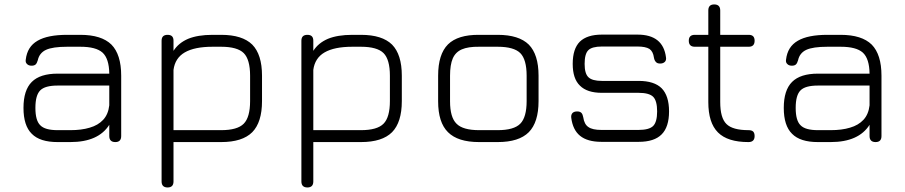

<svg xmlns="http://www.w3.org/2000/svg" viewBox="-20 -626 3988 846"><path d="M290 0C290 0 234 0 234 0C182 0 144 -12 120 -36.5C95.5 -60.5 83.5 -98.5 83.5 -150.5C83.5 -150.5 83.5 -150.5 83.5 -150.5C83.5 -202.5 95.5 -240.5 120 -265C144.5 -289.5 182.5 -301.5 234 -301.5C234 -301.5 234 -301.5 234 -301.5C234 -301.5 461.5 -301.5 461.5 -301.5C461 -345.5 451 -376.5 432 -394C412.5 -411.5 380 -420 334 -420C334 -420 334 -420 334 -420C334 -420 276 -420 276 -420C233.5 -420 202.5 -415.5 183 -406.5C163.5 -397.5 151 -382 146.5 -360.5C146.5 -360.5 146.5 -360.5 146.5 -360.5C144 -352 141 -346 137.5 -342.5C133.5 -338.5 127.5 -336.5 119 -336.5C119 -336.5 119 -336.5 119 -336.5C110.5 -336.5 103.5 -339 99 -344C94 -348.5 92 -355 93.5 -363.5C93.5 -363.5 93.5 -363.5 93.5 -363.5C98 -401.5 115 -429 145.5 -446.5C175.5 -464 219 -472.5 276 -472.5C276 -472.5 276 -472.5 276 -472.5C276 -472.5 334 -472.5 334 -472.5C396.5 -472.5 442 -458 471 -429.5C499.5 -400.5 514 -355 514 -292.5C514 -292.5 514 -292.5 514 -292.5C514 -292.5 514 -26.5 514 -26.5C514 -9 505.5 0 488 0C488 0 488 0 488 0C470.5 0 461.5 -9 461.5 -26.5C461.5 -26.5 461.5 -26.5 461.5 -26.5C461.5 -26.5 461.5 -76 461.5 -76C429.5 -25.5 372.5 0 290 0C290 0 290 0 290 0ZM234 -52.5C234 -52.5 234 -52.5 234 -52.5C234 -52.5 290 -52.5 290 -52.5C322.5 -52.5 351 -56 375.5 -63.5C400 -70.5 419.5 -82 434.5 -98C449.5 -114 458.5 -135.5 461.5 -162C461.5 -162 461.5 -162 461.5 -162C461.5 -162 461.5 -249 461.5 -249C461.5 -249 234 -249 234 -249C197 -249 171.5 -242 157.5 -228C143 -213.5 136 -188 136 -150.5C136 -150.5 136 -150.5 136 -150.5C136 -113.5 143 -88 157.5 -74C171.5 -59.5 197 -52.5 234 -52.5Z M718.5 200C718.5 200 718.5 200 718.5 200C701 200 692 191 692 173.5C692 173.5 692 173.5 692 173.5C692 173.5 692 -446.5 692 -446.5C692 -464 701 -472.5 718.5 -472.5C718.5 -472.5 718.5 -472.5 718.5 -472.5C736 -472.5 744.5 -464 744.5 -446.5C744.5 -446.5 744.5 -446.5 744.5 -446.5C744.5 -446.5 744.5 -402 744.5 -402C759.5 -425.5 781 -443 809 -455C837 -466.5 873 -472.5 916.5 -472.5C916.5 -472.5 916.5 -472.5 916.5 -472.5C916.5 -472.5 954.5 -472.5 954.5 -472.5C1017 -472.5 1062.5 -458 1091.5 -429.5C1120 -400.5 1134.5 -355 1134.5 -292.5C1134.5 -292.5 1134.5 -292.5 1134.5 -292.5C1134.5 -292.5 1134.5 -180.5 1134.5 -180.5C1134.5 -118 1120 -72.5 1091.5 -43.5C1062.5 -14.5 1017 0 954.5 0C954.5 0 954.5 0 954.5 0C954.5 0 744.5 0 744.5 0C744.5 0 744.5 173.5 744.5 173.5C744.5 191 736 200 718.5 200ZM744.5 -318C744.5 -318 744.5 -52.5 744.5 -52.5C744.5 -52.5 954.5 -52.5 954.5 -52.5C1002 -52.5 1035.5 -62 1054 -81C1072.5 -99.5 1082 -133 1082 -180.5C1082 -180.5 1082 -180.5 1082 -180.5C1082 -180.5 1082 -292.5 1082 -292.5C1082 -340 1072.5 -373.5 1054 -392C1035.5 -410.5 1002 -420 954.5 -420C954.5 -420 954.5 -420 954.5 -420C954.5 -420 916.5 -420 916.5 -420C863 -420 822.5 -411.5 794 -395C765.5 -378.5 749 -352.5 744.5 -318C744.5 -318 744.5 -318 744.5 -318Z M1334.5 200C1334.5 200 1334.5 200 1334.5 200C1317 200 1308 191 1308 173.5C1308 173.5 1308 173.5 1308 173.5C1308 173.5 1308 -446.5 1308 -446.5C1308 -464 1317 -472.5 1334.5 -472.5C1334.5 -472.5 1334.5 -472.5 1334.5 -472.5C1352 -472.5 1360.5 -464 1360.5 -446.5C1360.5 -446.5 1360.5 -446.5 1360.5 -446.5C1360.5 -446.5 1360.5 -402 1360.5 -402C1375.5 -425.5 1397 -443 1425 -455C1453 -466.5 1489 -472.5 1532.5 -472.5C1532.5 -472.5 1532.5 -472.5 1532.5 -472.5C1532.5 -472.5 1570.5 -472.5 1570.5 -472.5C1633 -472.5 1678.5 -458 1707.5 -429.5C1736 -400.5 1750.5 -355 1750.5 -292.5C1750.5 -292.5 1750.5 -292.5 1750.5 -292.5C1750.5 -292.5 1750.5 -180.5 1750.5 -180.5C1750.5 -118 1736 -72.5 1707.5 -43.5C1678.5 -14.5 1633 0 1570.5 0C1570.5 0 1570.5 0 1570.5 0C1570.5 0 1360.5 0 1360.5 0C1360.5 0 1360.5 173.5 1360.5 173.5C1360.5 191 1352 200 1334.5 200ZM1360.5 -318C1360.5 -318 1360.5 -52.5 1360.5 -52.5C1360.5 -52.5 1570.5 -52.5 1570.5 -52.5C1618 -52.5 1651.5 -62 1670 -81C1688.5 -99.5 1698 -133 1698 -180.5C1698 -180.5 1698 -180.5 1698 -180.5C1698 -180.5 1698 -292.5 1698 -292.5C1698 -340 1688.5 -373.5 1670 -392C1651.5 -410.5 1618 -420 1570.5 -420C1570.5 -420 1570.5 -420 1570.5 -420C1570.5 -420 1532.5 -420 1532.5 -420C1479 -420 1438.5 -411.5 1410 -395C1381.5 -378.5 1365 -352.5 1360.5 -318C1360.5 -318 1360.5 -318 1360.5 -318Z M2173 0C2173 0 2091 0 2091 0C2028.5 0 1983 -14.5 1954 -43.5C1925 -72 1910.5 -117.5 1910.5 -179.5C1910.5 -179.5 1910.5 -179.5 1910.5 -179.5C1910.5 -179.5 1910.5 -292.5 1910.5 -292.5C1910.5 -355.5 1925 -401.5 1954 -430.5C1983 -459 2028.5 -473 2091 -472.5C2091 -472.5 2091 -472.5 2091 -472.5C2091 -472.5 2173 -472.5 2173 -472.5C2235.5 -472.5 2281 -458 2310 -429.5C2338.5 -400.5 2353 -355 2353 -292.5C2353 -292.5 2353 -292.5 2353 -292.5C2353 -292.5 2353 -180.5 2353 -180.5C2353 -118 2338.5 -72.5 2310 -43.5C2281 -14.5 2235.5 0 2173 0C2173 0 2173 0 2173 0ZM1963 -292.5C1963 -292.5 1963 -179.5 1963 -179.5C1963 -132.5 1972.5 -99.5 1991.5 -81C2010 -62 2043.5 -52.5 2091 -52.5C2091 -52.5 2091 -52.5 2091 -52.5C2091 -52.5 2173 -52.5 2173 -52.5C2220.5 -52.5 2254 -62 2272.5 -81C2291 -99.5 2300.5 -133 2300.5 -180.5C2300.5 -180.5 2300.5 -180.5 2300.5 -180.5C2300.5 -180.5 2300.5 -292.5 2300.5 -292.5C2300.5 -340 2291 -373.5 2272.5 -392C2254 -410.5 2220.5 -420 2173 -420C2173 -420 2173 -420 2173 -420C2173 -420 2091 -420 2091 -420C2059 -420.5 2033.5 -416.5 2015 -408.5C1996.5 -400.5 1983 -387 1975 -368.5C1967 -350 1963 -324.5 1963 -292.5C1963 -292.5 1963 -292.5 1963 -292.5Z M2794 -1C2794 -1 2630 -1 2630 -1C2589 -1 2557.5 -10 2536 -27.5C2514.5 -45 2501.5 -71.5 2497 -107.5C2497 -107.5 2497 -107.5 2497 -107.5C2496 -116 2498 -123 2502.5 -128C2507 -132.5 2514 -135 2523 -135C2523 -135 2523 -135 2523 -135C2531.5 -135 2537.5 -133 2542 -128.5C2546 -124 2548.5 -117.5 2550 -109C2550 -109 2550 -109 2550 -109C2553 -88.5 2560.5 -74 2573 -66C2585 -57.5 2604 -53.5 2630 -53.5C2630 -53.5 2630 -53.5 2630 -53.5C2630 -53.5 2794 -53.5 2794 -53.5C2825 -53.5 2846.5 -59.5 2858 -71C2869.5 -82.5 2875.5 -104 2875.5 -135C2875.5 -135 2875.5 -135 2875.5 -135C2875.5 -166.5 2869.5 -188 2858 -199.5C2846.5 -211 2825 -217 2794 -217C2794 -217 2794 -217 2794 -217C2794 -217 2632 -217 2632 -217C2588.5 -217 2556.5 -227.5 2535.5 -248.5C2514 -269 2503.5 -301 2503.5 -344.5C2503.5 -344.5 2503.5 -344.5 2503.5 -344.5C2503.5 -389 2514 -421.5 2535 -442.5C2556 -463 2588.5 -473.5 2632 -473.5C2632 -473.5 2632 -473.5 2632 -473.5C2632 -473.5 2789 -473.5 2789 -473.5C2864.5 -473.5 2906 -440 2914.5 -373.5C2914.5 -373.5 2914.5 -373.5 2914.5 -373.5C2916 -365 2914 -358 2909.5 -353.5C2904.5 -348.5 2897.5 -346 2889 -346C2889 -346 2889 -346 2889 -346C2880.5 -346 2874.5 -348 2870.5 -352.5C2866 -357 2863 -363 2861.5 -371.5C2861.5 -371.5 2861.5 -371.5 2861.5 -371.5C2859 -390 2852.5 -403 2841.5 -410.5C2830 -417.5 2812.5 -421 2789 -421C2789 -421 2789 -421 2789 -421C2789 -421 2632 -421 2632 -421C2603 -421 2583 -415.5 2572.5 -405C2561.5 -394.5 2556 -374 2556 -344.5C2556 -344.5 2556 -344.5 2556 -344.5C2556 -316 2561.5 -296.5 2572.5 -286C2583.5 -275 2603.5 -269.5 2632 -269.5C2632 -269.5 2632 -269.5 2632 -269.5C2632 -269.5 2794 -269.5 2794 -269.5C2840 -269.5 2874 -258.5 2895.5 -237C2917 -215 2928 -181 2928 -135C2928 -135 2928 -135 2928 -135C2928 -89.5 2917 -55.5 2895.5 -34C2874 -12 2840 -1 2794 -1C2794 -1 2794 -1 2794 -1Z M3278 0C3278 0 3278 0 3278 0C3216.5 0 3172 -14 3143.5 -42.5C3115 -71 3101 -115.5 3101 -176.5C3101 -176.5 3101 -176.5 3101 -176.5C3101 -176.5 3101 -420 3101 -420C3101 -420 3041.5 -420 3041.5 -420C3024 -420 3015 -429 3015 -446.5C3015 -446.5 3015 -446.5 3015 -446.5C3015 -464 3024 -472.5 3041.5 -472.5C3041.5 -472.5 3041.5 -472.5 3041.5 -472.5C3041.5 -472.5 3101 -472.5 3101 -472.5C3101 -472.5 3101 -580 3101 -580C3101 -597.5 3109.5 -606.5 3127 -606.5C3127 -606.5 3127 -606.5 3127 -606.5C3144.5 -606.5 3153.5 -597.5 3153.5 -580C3153.5 -580 3153.5 -580 3153.5 -580C3153.5 -580 3153.5 -472.5 3153.5 -472.5C3153.5 -472.5 3279 -472.5 3279 -472.5C3296.5 -472.5 3305 -464 3305 -446.5C3305 -446.5 3305 -446.5 3305 -446.5C3305 -429 3296.5 -420 3279 -420C3279 -420 3279 -420 3279 -420C3279 -420 3153.5 -420 3153.5 -420C3153.5 -420 3153.5 -176.5 3153.5 -176.5C3153.5 -130 3162.5 -97.5 3181 -79.5C3199 -61.5 3231.5 -52.5 3278 -52.5C3278 -52.5 3278 -52.5 3278 -52.5C3287.5 -52.5 3294.5 -50.5 3299 -46C3303 -41.5 3305 -35 3305 -26.5C3305 -26.5 3305 -26.5 3305 -26.5C3305 -9 3296 0 3278 0Z M3640 0C3640 0 3584 0 3584 0C3532 0 3494 -12 3470 -36.5C3445.5 -60.5 3433.5 -98.5 3433.5 -150.5C3433.5 -150.5 3433.5 -150.5 3433.5 -150.5C3433.5 -202.5 3445.5 -240.5 3470 -265C3494.5 -289.5 3532.5 -301.5 3584 -301.5C3584 -301.5 3584 -301.5 3584 -301.5C3584 -301.5 3811.5 -301.5 3811.5 -301.5C3811 -345.5 3801 -376.5 3782 -394C3762.5 -411.5 3730 -420 3684 -420C3684 -420 3684 -420 3684 -420C3684 -420 3626 -420 3626 -420C3583.5 -420 3552.5 -415.5 3533 -406.5C3513.5 -397.5 3501 -382 3496.5 -360.5C3496.5 -360.5 3496.5 -360.5 3496.5 -360.5C3494 -352 3491 -346 3487.5 -342.5C3483.5 -338.5 3477.5 -336.5 3469 -336.5C3469 -336.5 3469 -336.5 3469 -336.5C3460.5 -336.5 3453.5 -339 3449 -344C3444 -348.5 3442 -355 3443.5 -363.5C3443.5 -363.5 3443.5 -363.5 3443.5 -363.5C3448 -401.5 3465 -429 3495.5 -446.5C3525.5 -464 3569 -472.5 3626 -472.5C3626 -472.5 3626 -472.5 3626 -472.5C3626 -472.5 3684 -472.5 3684 -472.5C3746.5 -472.5 3792 -458 3821 -429.5C3849.5 -400.5 3864 -355 3864 -292.5C3864 -292.5 3864 -292.5 3864 -292.5C3864 -292.5 3864 -26.5 3864 -26.5C3864 -9 3855.5 0 3838 0C3838 0 3838 0 3838 0C3820.5 0 3811.5 -9 3811.5 -26.5C3811.5 -26.5 3811.5 -26.5 3811.5 -26.5C3811.5 -26.5 3811.5 -76 3811.5 -76C3779.5 -25.5 3722.5 0 3640 0C3640 0 3640 0 3640 0ZM3584 -52.5C3584 -52.5 3584 -52.5 3584 -52.5C3584 -52.5 3640 -52.5 3640 -52.5C3672.5 -52.5 3701 -56 3725.5 -63.5C3750 -70.5 3769.5 -82 3784.5 -98C3799.5 -114 3808.5 -135.5 3811.5 -162C3811.5 -162 3811.5 -162 3811.5 -162C3811.5 -162 3811.5 -249 3811.5 -249C3811.5 -249 3584 -249 3584 -249C3547 -249 3521.5 -242 3507.5 -228C3493 -213.5 3486 -188 3486 -150.5C3486 -150.5 3486 -150.5 3486 -150.5C3486 -113.5 3493 -88 3507.5 -74C3521.5 -59.5 3547 -52.5 3584 -52.5Z"/></svg>

Font: Jura-Fortis-Regular
Style: Regular
Weight: 500
Designer: Daniel Johnson, Alexei Vanyashin, Mirko Velimirovic
Foundry: Daniel Johnson
Version: ""